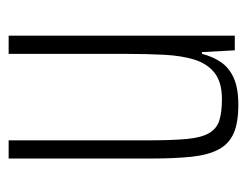

<svg xmlns="http://www.w3.org/2000/svg" viewBox="-82 -476 558 433"><g transform="rotate(90 196.5 -259.0)"><path d="M60 0V-510H93L97 -436H101Q107 -460 119.5 -478.5Q132 -497 155 -507.5Q178 -518 216 -518Q256 -518 280 -507.5Q304 -497 316.5 -473.5Q329 -450 333 -412.5Q337 -375 337 -321V0H296V-313Q296 -368 293 -401Q290 -434 280 -451.5Q270 -469 251.5 -475Q233 -481 203 -481Q165 -481 144 -464.5Q123 -448 114 -419Q105 -390 103 -350Q101 -310 101 -263V0Z"/></g></svg>

Font: Saira ExtraCondensed ExtraLight
Style: Regular
Weight: 250
Width: 2
Designer: Hector Gatti with collaboration of the Omnibus-Type team
Foundry: Omnibus-Type
Version: Version 1.101